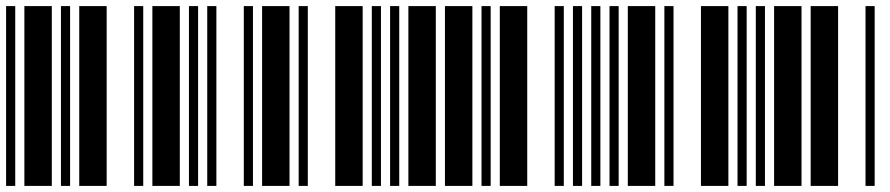

<svg xmlns="http://www.w3.org/2000/svg" viewBox="-20 -610 2920 630"><path d="M0 0V-590H30V0ZM60 0V-590H150V0ZM180 0V-590H210V0ZM240 0V-590H330V0ZM420 0V-590H450V0Z M480 0V-590H570V0ZM600 0V-590H630V0ZM660 0V-590H690V0ZM780 0V-590H810V0ZM840 0V-590H930V0Z M960 0V-590H990V0ZM1080 0V-590H1170V0ZM1200 0V-590H1230V0ZM1260 0V-590H1290V0ZM1320 0V-590H1410V0Z M1440 0V-590H1530V0ZM1560 0V-590H1590V0ZM1620 0V-590H1710V0ZM1800 0V-590H1830V0ZM1860 0V-590H1890V0Z M1920 0V-590H1950V0ZM1980 0V-590H2010V0ZM2040 0V-590H2130V0ZM2160 0V-590H2190V0ZM2280 0V-590H2370V0Z M2400 0V-590H2430V0ZM2460 0V-590H2490V0ZM2520 0V-590H2610V0ZM2640 0V-590H2730V0ZM2820 0V-590H2850V0Z"/></svg>

Font: Libre Barcode 39
Style: Regular
Weight: 400
Version: Version 1.005; ttfautohint (v1.8.3)